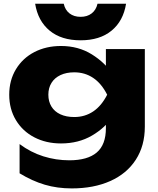

<svg xmlns="http://www.w3.org/2000/svg" viewBox="-20 -837 856 1038"><path d="M552.5 -240.9 559.4 -265.4V-408.2L552.5 -428.9V-571.8H763V-152.3Q763 -48.9 714.1 26.6Q665.2 102.1 576 141.8Q486.7 181.6 368 181.6Q289.8 181.6 222 161.6Q154.3 141.6 85.9 99.9V-58.1Q145.8 -13.4 214.2 8.1Q282.6 29.6 354.8 29.6Q453.3 29.6 502.9 -12.5Q552.5 -54.5 552.5 -144.2ZM29.9 -325Q29.9 -402.7 66.2 -462.7Q102.5 -522.7 166 -555.6Q229.5 -588.4 309.7 -588.4Q403.6 -588.4 476.6 -543Q549.6 -497.5 589.2 -434.3Q628.8 -371.1 628.8 -322.7Q628.8 -270.3 589.5 -208.6Q550.3 -146.9 477.4 -104.2Q404.6 -61.5 309.7 -61.5Q229.5 -61.5 166 -94.4Q102.5 -127.2 66.2 -187.3Q29.9 -247.3 29.9 -325ZM559.4 -325Q528.4 -386.1 483.5 -416Q438.6 -446 381.5 -446Q338.8 -446 307.1 -431.2Q275.3 -416.3 258.4 -389Q241.4 -361.7 241.4 -325Q241.4 -288.3 258.1 -261Q274.7 -233.7 306.4 -219Q338.2 -204.3 381.5 -204.3Q438.9 -204.3 484 -234.6Q529 -264.9 559.4 -325ZM415.7 -746Q451.6 -746 475.5 -764.5Q499.5 -782.9 507.2 -816.8H661.5Q646.6 -723.4 583.1 -671.3Q519.7 -619.1 415.7 -619.1Q311.8 -619.1 248.5 -671.3Q185.2 -723.4 170 -816.8H324.6Q332 -782.9 355.9 -764.5Q379.9 -746 415.7 -746Z"/></svg>

Font: Unbounded Variable
Style: Regular
Weight: 400
Designer: Luke Prowse, Jean-Baptiste Morizot, Fátima Lázaro, Florian Runge
Foundry: NaN
Version: Version 1.600;FEAKit 1.0